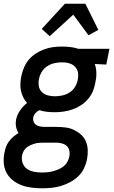

<svg xmlns="http://www.w3.org/2000/svg" viewBox="-43 -793 613 1035"><path d="M185 222Q156 222 127.5 218.5Q99 215 73.5 205.5Q48 196 26.5 179Q5 162 -7.5 139Q-20 116 -22.5 87.5Q-25 59 -19 30Q-16 14 -10.5 -1.5Q-5 -17 5.5 -31Q16 -45 29 -56Q42 -67 57 -76Q47 -91 43.5 -110Q40 -129 44 -149Q49 -174 65 -197.5Q81 -221 103 -238Q91 -251 82.5 -268Q74 -285 70 -303.5Q66 -322 67 -342.5Q68 -363 72 -383Q77 -406 86.5 -429Q96 -452 112.5 -471.5Q129 -491 151 -505Q173 -519 196.5 -527.5Q220 -536 244 -539Q268 -542 291 -542Q314 -542 336 -539.5Q358 -537 379 -530H547L530 -445L468 -448Q476 -425 476.5 -399.5Q477 -374 471 -348Q467 -324 457.5 -301Q448 -278 431 -258.5Q414 -239 392.5 -225Q371 -211 347.5 -203Q324 -195 299.5 -191.5Q275 -188 252 -188Q230 -188 209 -190.5Q188 -193 169 -199Q156 -193 147 -182Q138 -171 136 -159Q134 -148 138 -137.5Q142 -127 150 -121Q158 -115 168.5 -112.5Q179 -110 191 -109H259Q284 -109 309 -106Q334 -103 355 -93Q376 -83 393.5 -67.5Q411 -52 420 -30.5Q429 -9 430 16Q431 41 426 66Q421 91 409.5 115Q398 139 378 158Q358 177 334 189.5Q310 202 285 209.5Q260 217 234.5 219.5Q209 222 185 222ZM253 -274Q273 -274 293.5 -278.5Q314 -283 332 -294.5Q350 -306 361.5 -325Q373 -344 376 -363Q380 -381 378 -397.5Q376 -414 366.5 -427Q357 -440 342.5 -447Q328 -454 311 -456L290 -457Q271 -457 250.5 -452.5Q230 -448 211.5 -436Q193 -424 182 -405.5Q171 -387 167 -367Q163 -347 166.5 -328Q170 -309 183 -296.5Q196 -284 214.5 -279Q233 -274 253 -274ZM184 137Q199 137 214 135.5Q229 134 243.5 130Q258 126 273 119.5Q288 113 300.5 103Q313 93 320.5 79Q328 65 331 50Q334 34 330.5 18.5Q327 3 316.5 -6.5Q306 -16 290.5 -20Q275 -24 259 -24H184Q173 -24 162 -22.5Q151 -21 140 -17.5Q129 -14 117.5 -8.5Q106 -3 97.5 5Q89 13 83.5 23.5Q78 34 76 45Q72 67 79.5 87Q87 107 103.5 118Q120 129 141 133Q162 137 184 137ZM225 -598 182 -637 307 -773H417L487 -632L434 -603L352 -714Z"/></svg>

Font: Lode Dark Term
Style: Bold Italic
Weight: 700
Italic angle: -11°
Monospace: yes
Designer: Belleve Invis
Foundry: Belleve Invis
Version: Version 29.2.0